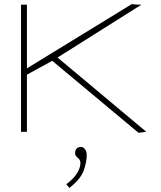

<svg xmlns="http://www.w3.org/2000/svg" viewBox="-20 -646 790 941"><path d="M659 5 236 -348 112 -280V0H83V-623H112V-311L626 -626Q632 -625 643 -624Q654 -623 660 -623H673L262 -364L697 0ZM320 275 305 257Q343 228 358.5 201.5Q374 175 374 155Q374 140 367.5 133.5Q361 127 354.5 121Q348 115 348 103Q348 90 356 82Q364 74 375 74Q388 74 396.5 85Q405 96 405 114Q405 149 390 190.5Q375 232 320 275Z"/></svg>

Font: Inconsolata ExtraExpanded ExtraLight
Style: Regular
Weight: 200
Width: 8
Monospace: yes
Designer: Raph Levien, Cyreal, Brenton Simpson
Foundry: Raph Levien, Cyreal, Google
Version: Version 3.100; ttfautohint (v1.8.4.7-5d5b)